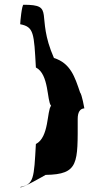

<svg xmlns="http://www.w3.org/2000/svg" viewBox="-20 -740 416 808"><path d="M65 47C65 58 172 -4 172 -4C313 -6 307 -54 307 -240C307 -268 317 -283 335 -284C335 -284 325 -342 317 -351C295 -416 277 -474 207 -496C127 -678 216 -720 79 -720C72 -720 65 -648 65 -638C123 -627 123 -600 131 -456C187 -428 177 -314 195 -295C177 -274 187 -162 131 -134C123 10 123 36 65 47Z"/></svg>

Font: Ampere
Style: Ext
Weight: 400
Version: Version 1